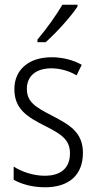

<svg xmlns="http://www.w3.org/2000/svg" viewBox="-20 -878 408 815"><path d="M309 -850V-858H245C217 -811 180 -759 139 -710V-699H174C217 -737 280 -806 309 -850ZM332 -229C332 -316 276 -348 201 -387C129 -424 94 -446 94 -501C94 -556 134 -588 198 -588C236 -588 276 -576 305 -558L327 -603C291 -623 247 -635 199 -635C100 -635 41 -580 41 -500C41 -415 95 -382 172 -343C242 -308 277 -284 277 -227C277 -168 242 -132 170 -132C121 -132 72 -149 38 -171V-115C68 -98 114 -83 171 -83C275 -83 332 -137 332 -229Z"/></svg>

Font: Noto Sans Telugu UI Condensed Light
Style: Regular
Weight: 300
Width: 3
Designer: Jelle Bosma - Monotype Design Team
Foundry: Monotype Imaging Inc.
Version: Version 2.005